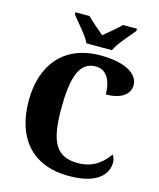

<svg xmlns="http://www.w3.org/2000/svg" viewBox="-135 -1026 935 1130"><g transform="rotate(15 332.5 -460.5)"><path d="M292 -771H447C467 -816 528 -880 557 -918V-931H472C452 -909 397 -865 369 -841C341 -865 288 -909 268 -931H182V-918C211 -880 272 -816 292 -771ZM393 10C582 10 625 -74 625 -134C625 -149 619 -170 610 -179C579 -134 525 -77 425 -77C294 -77 248 -156 248 -358C248 -547 279 -654 381 -654C457 -654 480 -577 480 -510C578 -510 624 -552 624 -605C624 -671 547 -724 392 -724C167 -724 51 -574 51 -358C51 -137 164 10 393 10Z"/></g></svg>

Font: Noto Serif Bengali SemiCondensed Black
Style: Regular
Weight: 900
Width: 4
Designer: Juan Bruce, Universal Thirst, Indian Type Foundry and the Monotype Design Team.
Foundry: Monotype Imaging Inc.
Version: Version 2.003